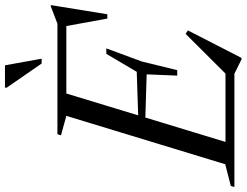

<svg xmlns="http://www.w3.org/2000/svg" viewBox="-156 -814 969 754"><g transform="rotate(-90 328.0 -436.5)"><path d="M250.5 -660 174 -681 178.5 -695H349L137.5 0H-29L-25 -14L60.5 -36ZM601.5 -669.5 645.5 -660H279L290.5 -695H612.5L680.5 -721H685.5L649.5 -499H632.5ZM472.5 28 416 0H78L89.5 -35H474.5L407 -25.5L572.5 -191.5L586 -182.5L478 28ZM430 -224.5H408.5L413.5 -344.5L186.5 -351.5L194.5 -376L423.5 -383.5L494 -503H515.5L464 -363.5ZM475 -757H456L361 -894.5L361.5 -901H449Z"/></g></svg>

Font: Newsreader 48pt
Style: Italic
Weight: 400
Italic angle: -17°
Version: Version 1.003